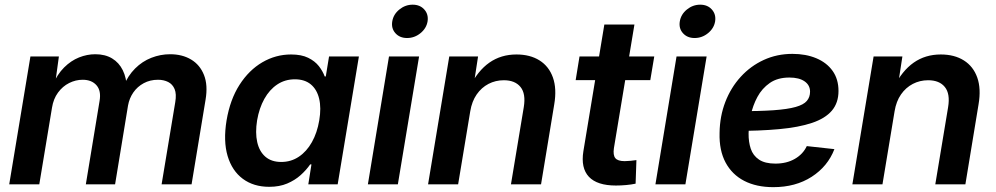

<svg xmlns="http://www.w3.org/2000/svg" viewBox="-20 -772 4170 804"><path d="M18.6 0 107.4 -535.6H226.6L209.5 -410.6L199.7 -414.6Q219.7 -460.9 248.5 -489.5Q277.3 -518.1 311 -531.5Q344.7 -544.9 378.9 -544.9Q420.4 -544.9 449.5 -527.3Q478.5 -509.8 494.1 -478Q509.8 -446.3 511.2 -402.3L497.1 -410.6Q515.6 -455.1 545.7 -485.1Q575.7 -515.1 613.8 -530Q651.9 -544.9 692.4 -544.9Q743.2 -544.9 780.3 -522.7Q817.4 -500.5 834.2 -458Q851.1 -415.5 840.8 -354.5L782.2 0H656.7L713.9 -344.2Q719.7 -378.4 711.2 -398.9Q702.6 -419.4 684.1 -428.7Q665.5 -438 641.6 -438Q608.4 -438 581.8 -423.6Q555.2 -409.2 538.3 -384.8Q521.5 -360.4 516.1 -330.1L461.9 0H339.4L397 -349.6Q404.3 -392.1 384 -415Q363.8 -438 326.2 -438Q296.9 -438 269.5 -424.3Q242.2 -410.6 222.9 -384.3Q203.6 -357.9 197.8 -321.3L144.5 0Z M1107.4 10.3Q1042 10.3 996.8 -23.2Q951.7 -56.6 933.1 -118.9Q914.6 -181.2 928.7 -267.6Q943.4 -355 982.9 -416.7Q1022.5 -478.5 1078.6 -511.2Q1134.8 -543.9 1198.7 -543.9Q1242.2 -543.9 1270.5 -530Q1298.8 -516.1 1315.2 -495.1Q1331.5 -474.1 1339.8 -451.7H1344.2L1357.9 -535.6H1482.9L1394 0H1271L1284.2 -83.5H1278.8Q1262.7 -60.1 1238.8 -38.6Q1214.8 -17.1 1182.4 -3.4Q1149.9 10.3 1107.4 10.3ZM1157.7 -93.8Q1198.7 -93.8 1231.4 -115.7Q1264.2 -137.7 1286.1 -176.8Q1308.1 -215.8 1316.9 -268.1Q1325.7 -320.3 1316.4 -358.9Q1307.1 -397.5 1281.5 -418.7Q1255.9 -439.9 1214.8 -439.9Q1173.3 -439.9 1140.9 -418.2Q1108.4 -396.5 1086.9 -357.9Q1065.4 -319.3 1056.6 -268.1Q1048.3 -216.3 1057.1 -177Q1065.9 -137.7 1091.3 -115.7Q1116.7 -93.8 1157.7 -93.8Z M1520.5 0 1608.9 -535.6H1734.9L1646 0ZM1684.6 -612.8Q1653.8 -612.8 1635.7 -633.1Q1617.7 -653.3 1622.6 -682.6Q1627.4 -711.9 1652.3 -732.2Q1677.2 -752.4 1708 -752.4Q1738.8 -752.4 1756.8 -732.2Q1774.9 -711.9 1770.5 -682.6Q1765.6 -653.3 1740.7 -633.1Q1715.8 -612.8 1684.6 -612.8Z M1949.2 -306.2 1898.4 0H1772.5L1861.3 -535.6H1981.9L1961.4 -402.3L1945.8 -406.2Q1980.5 -475.6 2029.3 -509.8Q2078.1 -543.9 2142.6 -543.9Q2199.7 -543.9 2239.3 -519Q2278.8 -494.1 2295.4 -447.3Q2312 -400.4 2300.8 -334.5L2245.6 0H2119.6L2173.3 -323.2Q2182.6 -379.4 2159.7 -407.7Q2136.7 -436 2089.8 -436Q2055.2 -436 2025.6 -420.7Q1996.1 -405.3 1976.1 -376.5Q1956.1 -347.7 1949.2 -306.2Z M2719.7 -535.6 2703.1 -436.5H2390.6L2406.7 -535.6ZM2510.7 -669.4H2636.7L2550.8 -151.9Q2546.4 -122.6 2556.6 -109.9Q2566.9 -97.2 2595.7 -97.2Q2605.5 -97.2 2620.4 -98.6Q2635.3 -100.1 2645 -101.6L2641.6 -2.9Q2623.5 1 2601.8 2.9Q2580.1 4.9 2559.1 4.9Q2480.5 4.9 2446 -31.7Q2411.6 -68.4 2422.9 -138.7Z M2724.6 0 2813 -535.6H2939L2850.1 0ZM2888.7 -612.8Q2857.9 -612.8 2839.8 -633.1Q2821.8 -653.3 2826.7 -682.6Q2831.5 -711.9 2856.4 -732.2Q2881.3 -752.4 2912.1 -752.4Q2942.9 -752.4 2960.9 -732.2Q2979 -711.9 2974.6 -682.6Q2969.7 -653.3 2944.8 -633.1Q2919.9 -612.8 2888.7 -612.8Z M3218.3 11.7Q3147.5 11.7 3096.4 -14.6Q3045.4 -41 3018.3 -91.6Q2991.2 -142.1 2993.2 -215.3Q2994.1 -285.2 3017.3 -345.2Q3040.5 -405.3 3081.8 -450.4Q3123 -495.6 3178.2 -521Q3233.4 -546.4 3298.3 -546.4Q3354.5 -546.4 3398.2 -528.1Q3441.9 -509.8 3466.6 -475.1Q3491.2 -440.4 3491.2 -391.1Q3491.2 -341.3 3463.4 -308.6Q3435.5 -275.9 3380.1 -257.3Q3324.7 -238.8 3242.7 -231.2Q3160.6 -223.6 3052.2 -223.6L3066.4 -306.2Q3158.7 -306.2 3218.3 -310.3Q3277.8 -314.5 3311.5 -324Q3345.2 -333.5 3358.6 -349.4Q3372.1 -365.2 3372.1 -388.2Q3372.1 -415.5 3349.1 -431.4Q3326.2 -447.3 3285.6 -447.3Q3236.3 -447.3 3203.6 -424.6Q3170.9 -401.9 3151.6 -366Q3132.3 -330.1 3123.8 -289.3Q3115.2 -248.5 3114.7 -212.9Q3114.3 -177.7 3123.8 -149.2Q3133.3 -120.6 3158.2 -103.8Q3183.1 -86.9 3227.1 -86.9Q3273.9 -86.9 3308.3 -106.7Q3342.8 -126.5 3358.4 -160.2L3474.1 -147.5Q3446.3 -75.2 3378.9 -31.7Q3311.5 11.7 3218.3 11.7Z M3726.1 -306.2 3675.3 0H3549.3L3638.2 -535.6H3758.8L3738.3 -402.3L3722.7 -406.2Q3757.3 -475.6 3806.2 -509.8Q3855 -543.9 3919.4 -543.9Q3976.6 -543.9 4016.1 -519Q4055.7 -494.1 4072.3 -447.3Q4088.9 -400.4 4077.6 -334.5L4022.5 0H3896.5L3950.2 -323.2Q3959.5 -379.4 3936.5 -407.7Q3913.6 -436 3866.7 -436Q3832 -436 3802.5 -420.7Q3772.9 -405.3 3752.9 -376.5Q3732.9 -347.7 3726.1 -306.2Z"/></svg>

Font: Inter 20pt SemiBold
Style: Italic
Weight: 600
Italic angle: -9.3988°
Version: Version 4.001;git-66647c0bb